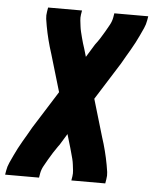

<svg xmlns="http://www.w3.org/2000/svg" viewBox="-62 -567 714 829"><g transform="rotate(5 295.5 -152.5)"><path d="M-9 215 -6 197Q-3 179 4.5 162.5Q12 146 19.5 130Q27 114 35.5 97.5Q44 81 53.5 65Q63 49 72 33.5Q81 18 90 2L192 -160L144 -322Q139 -336 135 -351Q131 -366 127 -380.5Q123 -395 120 -410Q117 -425 114 -440Q111 -455 109 -470.5Q107 -486 110 -502L113 -520H260L257 -502Q255 -489 256.5 -476.5Q258 -464 259.5 -451.5Q261 -439 264 -427Q267 -415 270 -403Q273 -391 276.5 -379.5Q280 -368 284 -356L294 -322L324 -371Q325 -373 326.5 -375Q328 -377 329 -379Q340 -393 349.5 -408Q359 -423 368 -438.5Q377 -454 385.5 -469.5Q394 -485 397 -502L400 -520H547L544 -502Q541 -484 533.5 -467.5Q526 -451 518.5 -435Q511 -419 502.5 -402.5Q494 -386 484.5 -370Q475 -354 466 -338.5Q457 -323 448 -307L346 -145L394 17Q399 31 403 46Q407 61 411 75.5Q415 90 418 105Q421 120 424 135Q427 150 429 165.5Q431 181 428 197L425 215H278L281 197Q283 184 281.5 171.5Q280 159 278.5 146.5Q277 134 274 122Q271 110 267.5 98Q264 86 261 74.5Q258 63 254 51L244 17L214 66Q212 68 211 70Q210 72 208 74Q198 88 188.5 103Q179 118 170 133.5Q161 149 152.5 164.5Q144 180 141 197L138 215Z"/></g></svg>

Font: Iosevka Etoile Heavy
Style: Italic
Weight: 900
Italic angle: -9°
Designer: Belleve Invis
Foundry: Belleve Invis
Version: Version 22.1.2; ttfautohint (v1.8.4)